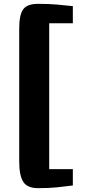

<svg xmlns="http://www.w3.org/2000/svg" viewBox="-20 -874 454 999"><path d="M80 -33V-726Q80 -798 101 -826Q122 -854 178 -854Q237.5 -854 278.8 -850Q320 -846 359 -842V-753H236V6H359V91Q320 96 278.8 100.5Q237.5 105 178 105Q122 105 101 72Q80 39 80 -33Z"/></svg>

Font: Merriweather Sans Black
Style: Regular
Weight: 900
Designer: Eben Sorkin
Foundry: Eben Sorkin
Version: Version 1.008; ttfautohint (v1.7.19-72a1) -l 8 -r 50 -G 200 